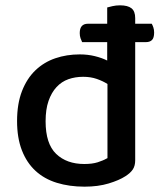

<svg xmlns="http://www.w3.org/2000/svg" viewBox="-20 -686 602 720"><path d="M487 -528V-85Q487 -64 478 -50.5Q469 -37 450 -25Q427 -10 387.5 2Q348 14 297 14Q240 14 193 -0.5Q146 -15 113 -45.5Q80 -76 62 -122.5Q44 -169 44 -232Q44 -297 62.5 -344.5Q81 -392 113 -422.5Q145 -453 187.5 -467.5Q230 -482 279 -482Q309 -482 335.5 -475.5Q362 -469 382 -459V-528H288Q285 -534 282 -542.5Q279 -551 279 -562Q279 -597 310 -597H382V-658Q389 -660 402 -663Q415 -666 430 -666Q459 -666 473 -655Q487 -644 487 -618V-597H549Q552 -592 555 -583.5Q558 -575 558 -564Q558 -544 550 -536Q542 -528 527 -528ZM383 -371Q366 -382 343 -390Q320 -398 292 -398Q262 -398 236.5 -389Q211 -380 192 -359.5Q173 -339 162 -307.5Q151 -276 151 -231Q151 -147 190.5 -109Q230 -71 296 -71Q326 -71 346.5 -77.5Q367 -84 383 -93Z"/></svg>

Font: Baloo Thambi 2 Medium
Style: Regular
Weight: 500
Designer: Aadarsh Rajan and Ek Type
Foundry: Ek Type
Version: Version 1.640;hotconv 1.0.111;makeotfexe 2.5.65597; ttfautoh